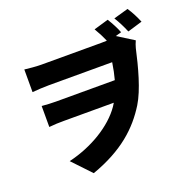

<svg xmlns="http://www.w3.org/2000/svg" viewBox="-162 -1039 1323 1307"><g transform="rotate(-20 500.0 -386.0)"><path d="M896 -872 790 -842C814 -803 832 -767 849 -726L956 -758C941 -794 920 -837 896 -872ZM95 -725V-561C128 -564 179 -567 216 -567C279 -567 613 -567 674 -567C667 -522 659 -482 649 -446H223C192 -446 152 -448 121 -451V-299C160 -303 192 -304 229 -304H590L575 -280C497 -167 342 -73 172 -33L298 100C526 19 649 -96 734 -233C790 -324 830 -476 858 -602C862 -619 869 -636 876 -652L758 -726L801 -738C787 -774 767 -812 744 -849L638 -818C660 -781 675 -752 690 -717L648 -716C589 -716 277 -716 215 -716C171 -716 125 -722 95 -725Z"/></g></svg>

Font: Noto Sans TC Black
Style: Regular
Weight: 900
Designer: Ryoko NISHIZUKA 西塚涼子 (kana, bopomofo & ideographs); Paul D. Hunt (Latin, Greek & Cyrillic); Sandoll Communications 산돌커뮤니
Foundry: Adobe
Version: Version 2.004;hotconv 1.0.118;makeotfexe 2.5.65603